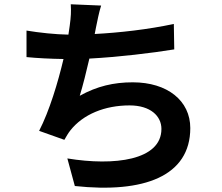

<svg xmlns="http://www.w3.org/2000/svg" viewBox="-20 -823 1040 898"><path d="M453 -797 311 -803C313 -770 312 -745 306 -702C304 -690 302 -676 300 -661C239 -662 164 -670 104 -680V-556C155 -551 214 -548 277 -547C251 -437 211 -304 163 -211L281 -169C291 -186 298 -199 309 -213C369 -289 471 -330 586 -330C684 -330 735 -280 735 -220C735 -73 514 -46 295 -82L330 47C653 82 870 1 870 -224C870 -352 763 -438 601 -438C512 -438 434 -420 353 -375C368 -424 384 -488 398 -549C532 -556 691 -575 795 -592L793 -711C672 -685 537 -670 423 -664C425 -675 427 -686 429 -695C436 -728 442 -762 453 -797Z"/></svg>

Font: Noto Sans HK
Style: Bold
Weight: 700
Designer: Ryoko NISHIZUKA 西塚涼子 (kana, bopomofo & ideographs); Paul D. Hunt (Latin, Greek & Cyrillic); Sandoll Communications 산돌커뮤니
Foundry: Adobe
Version: Version 2.002;hotconv 1.0.116;makeotfexe 2.5.65601